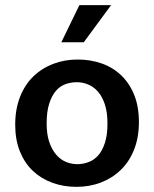

<svg xmlns="http://www.w3.org/2000/svg" viewBox="-20 -715 598 745"><path d="M519 -241Q519 -182 500.5 -135Q482 -88 449 -56Q416 -24 372 -7Q328 10 277 10Q226 10 182.5 -6Q139 -22 107 -52.5Q75 -83 57 -128Q39 -173 39 -231Q39 -291 57.5 -338.5Q76 -386 109 -418Q142 -450 186 -467Q230 -484 281 -484Q332 -484 375.5 -468.5Q419 -453 451 -422Q483 -391 501 -346Q519 -301 519 -241ZM397 -236Q397 -279 387 -309.5Q377 -340 360.5 -359Q344 -378 322.5 -387Q301 -396 278 -396Q255 -396 234 -388.5Q213 -381 197 -362.5Q181 -344 171 -313Q161 -282 161 -236Q161 -194 171 -164.5Q181 -135 197.5 -115.5Q214 -96 235.5 -87Q257 -78 280 -78Q302 -78 323.5 -86Q345 -94 361 -112Q377 -130 387 -160.5Q397 -191 397 -236ZM305 -551H218L288 -695H411Z"/></svg>

Font: Ek Mukta SemiBold
Style: Regular
Weight: 600
Designer: Girish Dalvi and Yashodeep Gholap
Foundry: Ek Type
Version: Version 2.538;PS 1.002;hotconv 16.6.51;makeotf.lib2.5.65220;